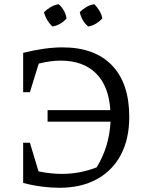

<svg xmlns="http://www.w3.org/2000/svg" viewBox="-20 -884 696 912"><path d="M262 8Q224 8 180 2.5Q136 -3 90 -15V-206H122L163 -70Q220 -58 275 -58Q359 -58 439 -89Q499 -186 505 -306H206V-361H504Q497 -475 436 -535.5Q375 -596 268 -596Q220 -596 164 -582L122 -446H90V-633Q195 -659 277 -659Q430 -659 512 -573.5Q594 -488 594 -329Q594 -224 554 -148.5Q514 -73 439.5 -32.5Q365 8 262 8ZM259 -864Q291 -834 296 -796Q284 -782 266 -771.5Q248 -761 229 -758Q215 -771 204.5 -788.5Q194 -806 189 -826Q203 -840 221 -850.5Q239 -861 259 -864ZM428 -864Q442 -850 452.5 -832.5Q463 -815 466 -796Q453 -782 435.5 -771.5Q418 -761 399 -758Q368 -784 359 -826Q372 -840 390 -850.5Q408 -861 428 -864Z"/></svg>

Font: Piazzolla
Style: Regular
Weight: 400
Designer: Juan Pablo del Peral
Foundry: Huerta Tipografica
Version: Version 1.330